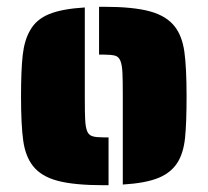

<svg xmlns="http://www.w3.org/2000/svg" viewBox="-20 -538 612 566"><path d="M342 -254Q342 -305 341 -322Q340 -346 335 -358.5Q330 -371 319 -374Q307 -377 286 -377H272V-518H286Q373 -518 422 -504.5Q471 -491 495 -460Q517 -432 523.5 -385.5Q530 -339 530 -254Q530 -175 525.5 -131.5Q521 -88 504 -60Q485 -29 447 -13.5Q409 2 342 6ZM77 -49Q55 -77 48.5 -123Q42 -169 42 -254Q42 -332 47 -376Q52 -420 69 -449Q87 -481 125 -496.5Q163 -512 230 -516V-254Q230 -203 231 -187Q232 -163 237 -151Q242 -139 254 -136Q264 -133 286 -133H300V8H286Q199 8 150 -5Q101 -18 77 -49Z"/></svg>

Font: Saira Stencil
Style: Regular
Weight: 400
Designer: Hector Gatti with collaboration of the Omnibus-Type team
Foundry: Omnibus-Type
Version: Version 1.003